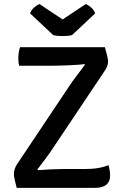

<svg xmlns="http://www.w3.org/2000/svg" viewBox="-20 -912 602 932"><path d="M314.5 -491.5Q330 -515.5 351 -542.8Q372 -570 392.5 -598L389.5 -601Q377.5 -599 356.2 -597.5Q335 -596 311 -595Q287 -594 266 -593.5Q245 -593 233.5 -593H73Q70.5 -602.5 69.8 -611.5Q69 -620.5 69 -629.5Q69 -643.5 71 -656.5Q73 -669.5 77 -683H489Q496 -659.5 499 -646.2Q502 -633 503.2 -626.2Q504.5 -619.5 504.5 -614.5Q504.5 -604.5 501.2 -593.8Q498 -583 490.5 -571.5L239.5 -196.5Q223.5 -172 202 -143Q180.5 -114 161 -89L164 -86Q195.5 -88.5 228.2 -90Q261 -91.5 284.5 -91.5H388Q428 -91.5 457.2 -96.5Q486.5 -101.5 506.5 -110.5Q510 -99 512.2 -85.8Q514.5 -72.5 514.5 -59.5Q514.5 -30.5 496 -15.2Q477.5 0 440.5 0H61Q55 -23.5 52.2 -36.2Q49.5 -49 48.5 -55.5Q47.5 -62 47.5 -67.5Q47.5 -78 51 -90Q54.5 -102 61.5 -113ZM396.5 -892.5Q408 -888 422 -876Q436 -864 442 -847L329.5 -741.5Q320.5 -739 308.5 -738Q296.5 -737 284 -737Q271.5 -737 259.8 -738Q248 -739 238.5 -741.5L126 -847Q132 -864 146 -876Q160 -888 171.5 -892.5L284 -817.5Z"/></svg>

Font: Signika
Style: Regular
Weight: 400
Designer: Anna Giedry
Foundry: Anna Giedry
Version: Version 2.001